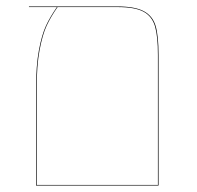

<svg xmlns="http://www.w3.org/2000/svg" viewBox="-20 -577 613 597"><path d="M473 -406V0H92V-300Q92 -373 101 -421Q110 -469 123 -497Q136 -525 157 -555H70V-557H345Q400 -557 427.5 -542Q455 -527 464 -496Q473 -465 473 -406ZM471 -2V-406Q471 -464 462 -495Q453 -526 426.5 -540.5Q400 -555 345 -555H159Q138 -525 125 -497Q112 -469 103 -421Q94 -373 94 -300V-2Z"/></svg>

Font: FiraGO Two
Style: Regular
Weight: 100
Designer: bBox Type
Foundry: bBox Type GmbH
Version: Version 1.001